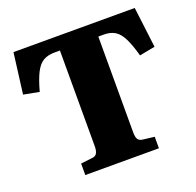

<svg xmlns="http://www.w3.org/2000/svg" viewBox="-125 -841 992 973"><g transform="rotate(-20 371.5 -355.0)"><path d="M174 0V-62L233 -69Q254 -70 261.5 -83.5Q269 -97 269 -121V-637H240Q203 -637 178.5 -622.5Q154 -608 136 -572.5Q118 -537 101 -475L17 -491L45 -710H699L726 -491L642 -475Q625 -537 607 -572.5Q589 -608 565 -622.5Q541 -637 506 -637H476V-119Q476 -96 483 -83.5Q490 -71 513 -69L571 -62V0Z"/></g></svg>

Font: Literata 36pt ExtraBold
Style: Regular
Weight: 800
Designer: Latin by Veronika Burian and Jose Scaglione. Greek by Irene Vlachou. Cyrillic by Vera Evstafieva.
Foundry: TypeTogether
Version: Version 3.002